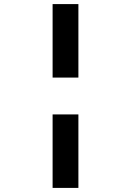

<svg xmlns="http://www.w3.org/2000/svg" viewBox="-20 -780 640 938"><path d="M237 -401V-760H363V-401ZM237 138V-221H363V138Z"/></svg>

Font: iA Writer Duo S
Style: Bold
Weight: 700
Designer: Mike Abbink, Paul van der Laan, Pieter van Rosmalen, Oliver Reichenstein
Foundry: Bold Monday and Information Architects Inc.
Version: Version 2.000